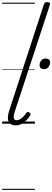

<svg xmlns="http://www.w3.org/2000/svg" viewBox="-20 -1150 486 1785"><path d="M125 16Q78 16 60.5 -19.5Q43 -55 67 -126L388 -1109Q393 -1121 399 -1125.5Q405 -1130 419 -1130Q436 -1130 442 -1124Q448 -1118 444 -1106L117 -111Q104 -72 108.5 -52Q113 -32 134 -32Q151 -32 167.5 -42Q184 -52 199 -68Q214 -84 224 -99Q229 -106 236 -108.5Q243 -111 252 -105Q263 -98 264 -91Q265 -84 260 -76Q247 -54 226.5 -33Q206 -12 180.5 2Q155 16 125 16ZM388 -507Q371 -507 359.5 -516Q348 -525 348 -544Q348 -568 363 -587Q378 -606 405 -606Q423 -606 434.5 -597Q446 -588 446 -570Q446 -547 431 -527Q416 -507 388 -507ZM0 605H304V615H0ZM0 -20H304V0H0ZM0 -505H304V-500H0ZM0 -1125H304V-1115H0Z"/></svg>

Font: Playwrite CU Guides
Style: Regular
Weight: 400
Designer: Veronika Burian, José Scaglione
Foundry: TypeTogether
Version: Version 1.003